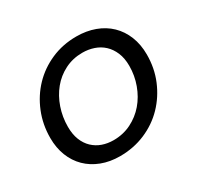

<svg xmlns="http://www.w3.org/2000/svg" viewBox="-126 -706 892 865"><g transform="rotate(-30 320.0 -274.0)"><path d="M600 -328Q600 -257 574.5 -196Q549 -135 504.5 -89Q460 -43 399 -17Q338 9 267 9Q215 9 172 -7.5Q129 -24 98.5 -54Q68 -84 51.5 -126Q35 -168 35 -219Q35 -289 60 -350.5Q85 -412 129 -458Q173 -504 233.5 -530.5Q294 -557 365 -557Q417 -557 460.5 -541Q504 -525 535 -495Q566 -465 583 -422.5Q600 -380 600 -328ZM129 -223Q129 -184 140.5 -155Q152 -126 172.5 -106.5Q193 -87 220 -77.5Q247 -68 278 -68Q328 -68 370 -89Q412 -110 442 -145Q472 -180 489 -226.5Q506 -273 506 -323Q506 -363 493.5 -392.5Q481 -422 460 -441.5Q439 -461 411 -470.5Q383 -480 352 -480Q302 -480 260.5 -459Q219 -438 190 -402.5Q161 -367 145 -320.5Q129 -274 129 -223Z"/></g></svg>

Font: SVN-Poppins
Style: Italic
Weight: 400
Italic angle: -10°
Designer: Ninad Kale (Devanagari), Jonny Pinhorn (Latin)
Foundry: Indian Type Foundry
Version: Version 3.002 2017; ttfautohint (v1.8.3)